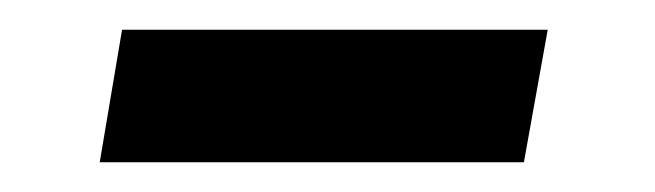

<svg xmlns="http://www.w3.org/2000/svg" viewBox="-20 -344 440 129"><path d="M332 -235H47L62 -324H348Z"/></svg>

Font: Cabin
Style: Medium Italic
Weight: 500
Designer: Pablo Impallari
Foundry: Pablo Impallari. www.impallari.com Igino Marini. www.ikern.com
Version: Version 1.005